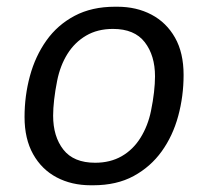

<svg xmlns="http://www.w3.org/2000/svg" viewBox="-20 -541 622 571"><path d="M250 10Q193 10 148.5 -13.5Q104 -37 78.5 -82.5Q53 -128 53 -193Q53 -256 69 -315Q85 -374 118 -420.5Q151 -467 202 -494Q253 -521 322 -521H329Q386 -521 430.5 -497.5Q475 -474 500.5 -429Q526 -384 526 -318Q526 -255 510 -196Q494 -137 461 -91Q428 -45 377.5 -17.5Q327 10 257 10ZM263 -57Q308 -57 342 -76.5Q376 -96 398 -131.5Q420 -167 429 -211Q435 -240 438 -266.5Q441 -293 441 -314Q441 -376 410.5 -415.5Q380 -455 316 -455Q270 -455 236 -435Q202 -415 180.5 -380.5Q159 -346 150 -301Q144 -271 141 -244.5Q138 -218 138 -197Q138 -135 168.5 -96Q199 -57 263 -57Z"/></svg>

Font: Chivo Medium Light
Style: Italic
Weight: 300
Italic angle: -8.05°
Version: Version 2.002